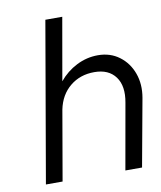

<svg xmlns="http://www.w3.org/2000/svg" viewBox="-80 -764 693 828"><g transform="rotate(-10 266.5 -350.0)"><path d="M453 -288Q466 -359 436 -400Q406 -441 343 -441Q281 -441 237 -405Q193 -369 180 -306L127 0H54L175 -700H249L201 -426Q233 -465 277.5 -487.5Q322 -510 371 -510Q425 -510 464.5 -480.5Q504 -451 521.5 -402.5Q539 -354 529 -296L475 0H402Z"/></g></svg>

Font: Overused Grotesk
Style: Italic
Weight: 400
Italic angle: -10°
Version: Version 0.003